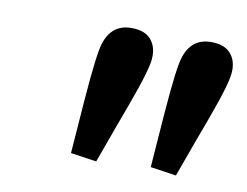

<svg xmlns="http://www.w3.org/2000/svg" viewBox="-46 -820 537 418"><g transform="rotate(10 223.0 -610.5)"><path d="M135.7 -521Q141.1 -596.7 145 -637.7Q148.9 -678.7 153.3 -701.7Q164.6 -759.8 214.4 -759.8Q242.7 -759.8 256.3 -745.4Q270 -731 270 -708Q270 -700.7 268.6 -692.4Q265.1 -672.9 252.7 -636.2Q240.2 -599.6 218.8 -542.5L189 -460.4L131.8 -468.8ZM312 -521Q317.4 -596.7 321.3 -637.7Q325.2 -678.7 329.6 -701.7Q340.8 -759.8 390.6 -759.8Q418.9 -759.8 432.6 -745.4Q446.3 -731 446.3 -708Q446.3 -700.7 444.8 -692.4Q441.4 -672.9 429 -636.2Q416.5 -599.6 395 -542.5L365.2 -460.4L308.1 -468.8Z"/></g></svg>

Font: Reddit Sans Vanilla SemiBold
Style: Italic
Weight: 600
Italic angle: -11.25°
Designer: Stephen Hutchings
Version: Version 1.013